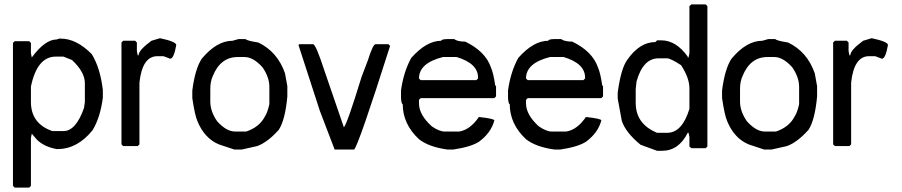

<svg xmlns="http://www.w3.org/2000/svg" viewBox="-20 -686 4117 876"><path d="M250 -509.8H257.8Q328.1 -509.8 398.4 -439.5Q437.5 -376 449.2 -275.4V-240.2Q437.5 -149.4 402.3 -91.8Q333 -5.9 242.2 -5.9H238.3Q180.7 -16.6 148.4 -48.8L125 -76.2L121.1 -56.6V162.1L113.3 169.9H46.9L39.1 162.1V-490.2L46.9 -498H113.3L121.1 -490.2V-443.4L125 -423.8Q185.5 -505.9 238.3 -505.9ZM121.1 -220.7Q121.1 -122.1 218.8 -87.9H269.5Q326.2 -87.9 363.3 -193.4L367.2 -220.7V-306.6Q367.2 -357.4 308.6 -412.1L269.5 -427.7H234.4Q149.4 -427.7 121.1 -291Z M710 -511.7Q784.2 -496.1 784.2 -480.5Q773.4 -418.9 756.8 -418L725.6 -429.7H698.2Q628.9 -429.7 616.2 -308.6V-27.3L608.4 -19.5H542L534.2 -27.3V-492.2L542 -500H596.7L604.5 -492.2V-453.1L608.4 -433.6H612.3Q612.3 -457 670.9 -500Z M1068.4 -507.8H1099.6Q1107.4 -500 1158.2 -492.2Q1246.1 -450.2 1280.3 -351.6Q1287.6 -309.6 1291 -293V-246.1Q1281.2 -138.7 1252 -93.8Q1200.2 -36.1 1153.3 -19.5L1084 -3.9H1048.8L978.5 -27.3Q913.1 -54.7 880.9 -132.8Q869.1 -159.2 857.4 -238.3V-273.4Q870.1 -372.1 900.4 -418Q968.8 -500 1041 -500Q1041 -500 1068.4 -507.8ZM939.5 -281.2V-222.7Q939.5 -177.7 970.7 -132.8Q1012.7 -85.9 1052.7 -85.9H1103.5Q1164.6 -106.4 1189.5 -156.2Q1200.7 -172.9 1209 -210.9V-289.1Q1209 -334 1177.7 -378.9Q1135.7 -425.8 1095.7 -425.8H1064.5Q986.3 -425.8 951.2 -339.8Q939.5 -314.5 939.5 -281.2Z M1408.2 -484.4Q1420.9 -484.4 1459 -367.2L1548.8 -105.5Q1562.5 -116.2 1629.9 -335.9L1658.2 -410.2Q1681.6 -484.4 1693.4 -484.4H1752L1759.8 -476.6Q1615.2 -21.5 1595.7 -3.9H1506.8L1439.5 -179.7L1341.8 -480.5L1345.7 -484.4Z M2020.5 -507.8H2051.8Q2067.4 -496.1 2102.5 -496.1Q2194.3 -452.1 2219.7 -378.9Q2231.4 -352.5 2239.3 -296.9L2243.2 -293V-246.1L2235.4 -238.3H1899.4L1891.6 -230.5V-214.8Q1891.6 -162.1 1950.2 -109.4Q1984.4 -85.9 2008.8 -85.9H2075.2Q2125 -93.8 2165 -152.3Q2235.4 -144.5 2235.4 -136.7Q2220.7 -80.1 2165 -39.1Q2127.9 -15.6 2048.8 -3.9H2020.5Q1936.5 -15.6 1891.6 -50.8Q1817.4 -120.1 1817.4 -210.9Q1811.5 -210.9 1809.6 -238.3V-273.4Q1821.3 -358.4 1856.4 -421.9Q1925.8 -500 1993.2 -500Q1993.2 -506.8 2020.5 -507.8ZM1891.6 -328.1 1899.4 -320.3H2153.3L2161.1 -328.1V-332Q2161.1 -396.5 2063.5 -425.8H2001Q1891.6 -398.4 1891.6 -328.1Z M2508.8 -507.8H2540Q2555.7 -496.1 2590.8 -496.1Q2682.6 -452.1 2708 -378.9Q2719.7 -352.5 2727.5 -296.9L2731.4 -293V-246.1L2723.6 -238.3H2387.7L2379.9 -230.5V-214.8Q2379.9 -162.1 2438.5 -109.4Q2472.7 -85.9 2497.1 -85.9H2563.5Q2613.3 -93.8 2653.3 -152.3Q2723.6 -144.5 2723.6 -136.7Q2709 -80.1 2653.3 -39.1Q2616.2 -15.6 2537.1 -3.9H2508.8Q2424.8 -15.6 2379.9 -50.8Q2305.7 -120.1 2305.7 -210.9Q2299.8 -210.9 2297.9 -238.3V-273.4Q2309.6 -358.4 2344.7 -421.9Q2414.1 -500 2481.4 -500Q2481.4 -506.8 2508.8 -507.8ZM2379.9 -328.1 2387.7 -320.3H2641.6L2649.4 -328.1V-332Q2649.4 -396.5 2551.8 -425.8H2489.3Q2379.9 -398.4 2379.9 -328.1Z M3134.3 -666H3199.7L3207.5 -658.2V-17.6L3199.7 -9.8H3134.3L3125.5 -17.6V-60.5L3121.6 -80.1H3117.7Q3076.7 2 3000.5 2H2978L2902.8 -25.4Q2834.5 -81.1 2816.9 -134.8L2798.3 -236.3V-263.7Q2813 -373 2841.3 -412.1Q2897.9 -494.1 2970.2 -494.1L2978 -502H2996.6Q3064.9 -502 3117.7 -427.7V-423.8H3121.6L3125.5 -443.4V-658.2ZM2880.4 -279.3V-216.8Q2880.4 -120.1 2978 -80.1H3023.9Q3092.3 -80.1 3125.5 -189.5V-283.2Q3125.5 -330.1 3087.4 -388.7Q3038.6 -419.9 3023.9 -419.9H2984.9Q2913.6 -419.9 2884.3 -314.5Z M3485.4 -507.8H3516.6Q3524.4 -500 3575.2 -492.2Q3663.1 -450.2 3697.3 -351.6Q3704.6 -309.6 3708 -293V-246.1Q3698.2 -138.7 3668.9 -93.8Q3617.2 -36.1 3570.3 -19.5L3501 -3.9H3465.8L3395.5 -27.3Q3330.1 -54.7 3297.9 -132.8Q3286.1 -159.2 3274.4 -238.3V-273.4Q3287.1 -372.1 3317.4 -418Q3385.7 -500 3458 -500Q3458 -500 3485.4 -507.8ZM3356.4 -281.2V-222.7Q3356.4 -177.7 3387.7 -132.8Q3429.7 -85.9 3469.7 -85.9H3520.5Q3581.5 -106.4 3606.4 -156.2Q3617.7 -172.9 3626 -210.9V-289.1Q3626 -334 3594.7 -378.9Q3552.7 -425.8 3512.7 -425.8H3481.4Q3403.3 -425.8 3368.2 -339.8Q3356.4 -314.5 3356.4 -281.2Z M3957 -511.7Q4031.2 -496.1 4031.2 -480.5Q4020.5 -418.9 4003.9 -418L3972.7 -429.7H3945.3Q3876 -429.7 3863.3 -308.6V-27.3L3855.5 -19.5H3789.1L3781.2 -27.3V-492.2L3789.1 -500H3843.8L3851.6 -492.2V-453.1L3855.5 -433.6H3859.4Q3859.4 -457 3918 -500Z"/></svg>

Font: LaylaRuqaa
Style: Regular
Weight: 400
Version: Version 2.0